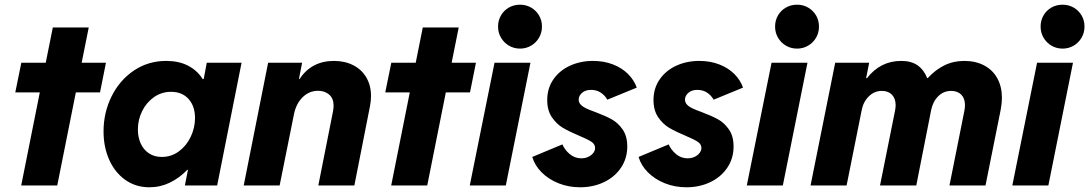

<svg xmlns="http://www.w3.org/2000/svg" viewBox="-20 -794 4663 822"><path d="M150.4 -398.4H45.4L71.3 -525.4H175.8L206.1 -676.3H359.9L329.6 -525.4H433.6L408.2 -398.4H304.7L225.1 0H70.8Z M423.3 -231.4Q423.3 -311.5 457.3 -380.6Q491.2 -449.7 552.5 -491.5Q613.8 -533.2 691.9 -533.2Q745.1 -533.2 784.4 -513.2Q823.7 -493.2 847.7 -455.6H852.1L865.2 -525.4H1014.2L909.7 0H771.5L784.7 -66.9H781.7Q748 -31.7 707 -12Q666 7.8 619.6 7.8Q561 7.8 516.4 -23.9Q471.7 -55.7 447.5 -110.1Q423.3 -164.6 423.3 -231.4ZM814.9 -288.6Q814.9 -339.4 787.4 -370.1Q759.8 -400.9 712.4 -400.9Q671.9 -400.9 639.4 -378.2Q606.9 -355.5 588.6 -318.4Q570.3 -281.2 570.3 -239.7Q570.3 -206.5 582.3 -179.9Q594.2 -153.3 617.4 -137.7Q640.6 -122.1 672.9 -122.1Q713.4 -122.1 745.8 -146Q778.3 -169.9 796.6 -208.5Q814.9 -247.1 814.9 -288.6Z M1127.9 -525.4H1273.4L1259.8 -455.6H1262.2Q1314 -533.2 1409.7 -533.2Q1456.5 -533.2 1492.7 -514.6Q1528.8 -496.1 1548.6 -461.9Q1568.4 -427.7 1568.4 -382.8Q1568.4 -362.3 1564 -339.4L1497.1 0H1342.8L1405.8 -317.9Q1408.2 -331.5 1408.2 -341.3Q1408.2 -372.6 1389.4 -388.9Q1370.6 -405.3 1341.8 -405.3Q1303.2 -405.3 1275.1 -377.2Q1247.1 -349.1 1238.3 -303.7L1177.2 0H1023.4Z M1734.4 -398.4H1629.4L1655.3 -525.4H1759.8L1790 -676.3H1943.8L1913.6 -525.4H2017.6L1992.2 -398.4H1888.7L1809.1 0H1654.8Z M2097.2 -525.4H2251L2145.5 0H1991.2ZM2112.3 -680.2Q2112.3 -706.5 2124.8 -728Q2137.2 -749.5 2158.7 -761.7Q2180.2 -773.9 2206.5 -773.9Q2232.4 -773.9 2253.9 -761.5Q2275.4 -749 2287.8 -727.8Q2300.3 -706.5 2300.3 -680.2Q2300.3 -654.3 2287.8 -632.8Q2275.4 -611.3 2253.9 -598.6Q2232.4 -585.9 2206.5 -585.9Q2180.2 -585.9 2158.7 -598.6Q2137.2 -611.3 2124.8 -632.8Q2112.3 -654.3 2112.3 -680.2Z M2258.8 -122.1 2387.7 -175.8Q2397.9 -152.3 2419.2 -134.3Q2440.4 -116.2 2468.8 -116.2Q2485.4 -116.2 2498.8 -122.6Q2512.2 -128.9 2520 -139.2Q2527.8 -149.4 2527.8 -160.2Q2527.8 -176.8 2511.7 -187.3Q2495.6 -197.8 2459.5 -212.9Q2417.5 -230.5 2390.1 -246.6Q2362.8 -262.7 2342.8 -292Q2322.8 -321.3 2322.8 -365.7Q2322.8 -416 2349.1 -454.1Q2375.5 -492.2 2420.2 -512.7Q2464.8 -533.2 2519 -533.2Q2565.4 -533.2 2604 -518.3Q2642.6 -503.4 2668.7 -477.3Q2694.8 -451.2 2706.1 -418.9L2580.1 -367.2Q2569.8 -385.7 2552 -397.5Q2534.2 -409.2 2510.7 -409.2Q2486.3 -409.2 2471.9 -396.5Q2457.5 -383.8 2457.5 -367.7Q2457.5 -355 2466.6 -345.7Q2475.6 -336.4 2489.7 -329.8Q2503.9 -323.2 2529.3 -314Q2571.3 -298.3 2598.4 -283.4Q2625.5 -268.6 2645.5 -240Q2665.5 -211.4 2665.5 -167Q2665.5 -116.2 2638.9 -76.4Q2612.3 -36.6 2566.2 -14.4Q2520 7.8 2463.4 7.8Q2414.1 7.8 2371.3 -9.3Q2328.6 -26.4 2299.1 -55.9Q2269.5 -85.4 2258.8 -122.1Z M2713.9 -122.1 2842.8 -175.8Q2853 -152.3 2874.3 -134.3Q2895.5 -116.2 2923.8 -116.2Q2940.4 -116.2 2953.9 -122.6Q2967.3 -128.9 2975.1 -139.2Q2982.9 -149.4 2982.9 -160.2Q2982.9 -176.8 2966.8 -187.3Q2950.7 -197.8 2914.6 -212.9Q2872.6 -230.5 2845.2 -246.6Q2817.9 -262.7 2797.9 -292Q2777.8 -321.3 2777.8 -365.7Q2777.8 -416 2804.2 -454.1Q2830.6 -492.2 2875.2 -512.7Q2919.9 -533.2 2974.1 -533.2Q3020.5 -533.2 3059.1 -518.3Q3097.7 -503.4 3123.8 -477.3Q3149.9 -451.2 3161.1 -418.9L3035.2 -367.2Q3024.9 -385.7 3007.1 -397.5Q2989.3 -409.2 2965.8 -409.2Q2941.4 -409.2 2927 -396.5Q2912.6 -383.8 2912.6 -367.7Q2912.6 -355 2921.6 -345.7Q2930.7 -336.4 2944.8 -329.8Q2959 -323.2 2984.4 -314Q3026.4 -298.3 3053.5 -283.4Q3080.6 -268.6 3100.6 -240Q3120.6 -211.4 3120.6 -167Q3120.6 -116.2 3094 -76.4Q3067.4 -36.6 3021.2 -14.4Q2975.1 7.8 2918.5 7.8Q2869.1 7.8 2826.4 -9.3Q2783.7 -26.4 2754.2 -55.9Q2724.6 -85.4 2713.9 -122.1Z M3283.2 -525.4H3437L3331.5 0H3177.2ZM3298.3 -680.2Q3298.3 -706.5 3310.8 -728Q3323.2 -749.5 3344.7 -761.7Q3366.2 -773.9 3392.6 -773.9Q3418.5 -773.9 3439.9 -761.5Q3461.4 -749 3473.9 -727.8Q3486.3 -706.5 3486.3 -680.2Q3486.3 -654.3 3473.9 -632.8Q3461.4 -611.3 3439.9 -598.6Q3418.5 -585.9 3392.6 -585.9Q3366.2 -585.9 3344.7 -598.6Q3323.2 -611.3 3310.8 -632.8Q3298.3 -654.3 3298.3 -680.2Z M3555.7 -525.4H3701.2L3688 -459.5H3691.9Q3749 -533.2 3838.4 -533.2Q3881.3 -533.2 3908.2 -514.4Q3935.1 -495.6 3949.7 -459.5H3951.7Q3983.9 -494.6 4022.5 -513.9Q4061 -533.2 4108.4 -533.2Q4156.7 -533.2 4193.4 -513.9Q4230 -494.6 4249.8 -458.7Q4269.5 -422.9 4269.5 -374.5Q4269.5 -352.1 4264.2 -324.2L4199.2 0H4044.9L4108.9 -320.3Q4111.3 -334 4111.3 -343.8Q4111.3 -372.6 4095.5 -388.7Q4079.6 -404.8 4052.2 -404.8Q4019.5 -404.8 3996.6 -381.8Q3973.6 -358.9 3966.3 -321.8L3902.8 0H3747.6L3812 -320.8Q3814.5 -334 3814.5 -343.3Q3814.5 -372.1 3798.8 -388.4Q3783.2 -404.8 3755.4 -404.8Q3723.1 -404.8 3699.5 -381.3Q3675.8 -357.9 3668.9 -321.3L3604.5 0H3450.2Z M4419.9 -525.4H4573.7L4468.3 0H4314ZM4435.1 -680.2Q4435.1 -706.5 4447.5 -728Q4460 -749.5 4481.4 -761.7Q4502.9 -773.9 4529.3 -773.9Q4555.2 -773.9 4576.7 -761.5Q4598.1 -749 4610.6 -727.8Q4623 -706.5 4623 -680.2Q4623 -654.3 4610.6 -632.8Q4598.1 -611.3 4576.7 -598.6Q4555.2 -585.9 4529.3 -585.9Q4502.9 -585.9 4481.4 -598.6Q4460 -611.3 4447.5 -632.8Q4435.1 -654.3 4435.1 -680.2Z"/></svg>

Font: Reddit Sans Chocolate ExBold
Style: Italic
Weight: 800
Italic angle: -11.25°
Designer: Stephen Hutchings
Version: Version 1.013